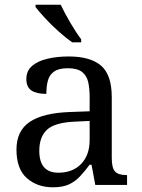

<svg xmlns="http://www.w3.org/2000/svg" viewBox="-20 -786 603 816"><path d="M205 10Q138 10 94 -29Q50 -68 50 -150Q50 -230 106.5 -268Q163 -306 278 -310L361 -313V-373Q361 -409 355 -436.5Q349 -464 329 -480Q309 -496 268 -496Q230 -496 210 -482Q190 -468 183.5 -443.5Q177 -419 177 -387Q135 -387 113.5 -401.5Q92 -416 92 -450Q92 -485 116.5 -506Q141 -527 182 -536.5Q223 -546 272 -546Q364 -546 409.5 -507Q455 -468 455 -373V-114Q455 -72 469 -57Q483 -42 517 -42H520V0H385L369 -86H361Q340 -58 320 -36.5Q300 -15 273.5 -2.5Q247 10 205 10ZM228 -52Q289 -52 325 -89.5Q361 -127 361 -191V-272L297 -269Q212 -265 179.5 -234.5Q147 -204 147 -145Q147 -52 228 -52ZM287 -606Q261 -624 229 -652.5Q197 -681 170.5 -710Q144 -739 131 -756V-766H238Q254 -732 278.5 -690Q303 -648 325 -619V-606Z"/></svg>

Font: NotoSerif-Regular
Style: Regular
Weight: 400
Designer: Monotype Design Team
Foundry: Monotype Imaging Inc.
Version: Version 2.007; ttfautohint (v1.8) -l 8 -r 50 -G 200 -x 14 -D